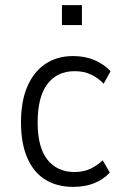

<svg xmlns="http://www.w3.org/2000/svg" viewBox="-20 -722 480 750"><path d="M266 8Q202 8 156.5 -20.5Q111 -49 86.5 -105.5Q62 -162 62 -244Q62 -327 87 -384.5Q112 -442 157.5 -472.5Q203 -503 266 -503Q312 -503 348.5 -487.5Q385 -472 412 -444L385 -395Q364 -417 336 -430.5Q308 -444 272 -444Q203 -444 165 -393.5Q127 -343 127 -243Q127 -146 165.5 -98Q204 -50 271 -50Q307 -50 334.5 -63.5Q362 -77 381 -96L409 -48Q384 -21 348.5 -6.5Q313 8 266 8ZM222 -624V-702H300V-624Z"/></svg>

Font: Nunito Sans 7pt Condensed Light
Style: Regular
Weight: 300
Width: 3
Designer: Vernon Adams
Foundry: Vernon Adams
Version: Version 3.101;gftools[0.9.27]